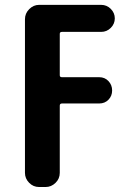

<svg xmlns="http://www.w3.org/2000/svg" viewBox="-20 -750 540 770"><path d="M228.5 -622.1Q219.7 -622.1 219.7 -614.3V-448.2Q219.7 -440.4 228.5 -440.4H377.9Q400.4 -440.4 415 -424.8Q429.7 -409.2 429.7 -387.2Q429.7 -365.2 415 -350.1Q400.4 -335 377.9 -335H228.5Q219.7 -335 219.7 -326.2V-56.6Q219.7 -33.2 202.6 -16.6Q185.5 0 163.1 0H136.7Q113.3 0 96.7 -17.1Q80.1 -34.2 80.1 -56.6V-672.9Q80.1 -696.3 97.2 -713.4Q114.3 -730.5 136.7 -730.5H385.7Q408.2 -730.5 424.3 -714.4Q440.4 -698.2 440.4 -676.3Q440.4 -654.3 424.3 -638.2Q408.2 -622.1 385.7 -622.1Z"/></svg>

Font: Rounded Mgen+ 1mn bold
Style: Bold
Weight: 700
Designer: [Source Han Sans]
Ryoko NISHIZUKA  (kana & ideographs); Paul D. Hunt (Latin, Greek & Cyrillic); Wenlong ZHANG  (bopomofo
Version: Version 1.059.20150602